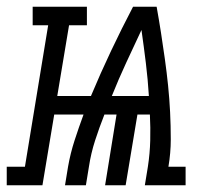

<svg xmlns="http://www.w3.org/2000/svg" viewBox="-86 -550 606 570"><path d="M-66 0V-55H-12L57 -475H11V-530H172V-475H119L84 -265H184Q212 -332 243.5 -398.5Q275 -465 309 -530H379Q386 -491 392 -452.5Q398 -414 403.5 -374.5Q409 -335 413 -296Q417 -257 419 -217Q421 -177 421 -136.5Q421 -96 414 -55H465V0H344L353 -55Q359 -94 360 -132.5Q361 -171 359 -210H322L287 0H226L260 -210H224Q209 -172 196.5 -133.5Q184 -95 178 -55L169 0H107L116 -55Q123 -95 135.5 -133.5Q148 -172 162 -210H75L40 0ZM246 -265H356Q353 -314 347 -363Q341 -412 334 -461Q311 -412 288.5 -363.5Q266 -315 246 -265Z"/></svg>

Font: Iosevka Curly Slab LtObl
Style: Regular
Weight: 300
Italic angle: -9°
Monospace: yes
Designer: Belleve Invis
Foundry: Belleve Invis
Version: Version 11.0.0; ttfautohint (v1.8.3)